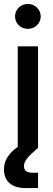

<svg xmlns="http://www.w3.org/2000/svg" viewBox="-32 -751 271 975"><path d="M98.1 204.1H161.1V126H131.3C102.5 126 89.8 113.8 89.8 92.8C89.8 67.9 106.9 46.4 161.1 0V-515.6H58.1V-5.4C8.8 30.3 -11.7 65.9 -11.7 109.9C-11.7 171.4 29.8 204.1 98.1 204.1ZM109.4 -604.5C146 -604.5 174.8 -632.3 174.8 -667.5C174.8 -703.1 146 -731 109.4 -731C72.8 -731 44.4 -703.1 44.4 -667.5C44.4 -632.3 72.8 -604.5 109.4 -604.5Z"/></svg>

Font: Inteeer Medium
Style: Regular
Weight: 500
Designer: Rasmus Andersson
Foundry: rsms
Version: Version 4.001;Glyphs 3.4 (3402)